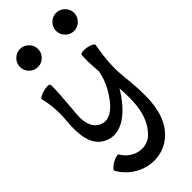

<svg xmlns="http://www.w3.org/2000/svg" viewBox="-387 -960 1411 1411"><g transform="rotate(-45 318.5 -254.5)"><path d="M262 -800C262 -825 252 -849 234 -866C217 -884 193 -894 168 -894C143 -894 119 -884 102 -866C84 -849 74 -825 74 -800C74 -775 84 -751 102 -734C119 -716 143 -706 168 -706C193 -706 217 -716 234 -734C252 -751 262 -775 262 -800ZM637 -800C637 -825 627 -849 609 -866C592 -884 568 -894 543 -894C518 -894 494 -884 477 -866C459 -849 449 -825 449 -800C449 -775 459 -751 477 -734C494 -716 518 -706 543 -706C568 -706 592 -716 609 -734C627 -751 637 -775 637 -800ZM20 -517C41 -437 44 -353 36 -271C26 -155 33 -28 131 24C261 93 394 -26 480 -172C491 -29 486 119 387 218C314 291 189 264 134 169C129 159 100 166 70 183C40 200 20 222 26 231C122 398 344 438 475 307C603 179 582 -30 564 -218C553 -319 564 -422 582 -522C583 -533 557 -547 523 -553C489 -559 460 -555 458 -544C453 -512 456 -442 462 -367C453 -321 438 -276 415 -234C360 -134 277 -40 189 -87C129 -118 117 -193 124 -263C132 -359 147 -525 140 -550C138 -560 108 -561 75 -552C42 -543 17 -528 20 -517Z"/></g></svg>

Font: Nupuram
Style: Bold
Weight: 700
Designer: Santhosh Thottingal (santhosh.thottingal@gmail.com)
Foundry: SMC
Version: Version 1.000